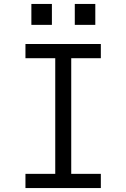

<svg xmlns="http://www.w3.org/2000/svg" viewBox="-20 -953 640 973"><path d="M109 0V-72H260V-658H109V-730H491V-658H341V-72H491V0ZM139 -933H243V-827H139ZM359 -933H463V-827H359Z"/></svg>

Font: Tiny Light
Style: Regular
Weight: 300
Monospace: yes
Designer: Philipp Nurullin, Konstantin Bulenkov
Foundry: JetBrains
Version: Version 2.251; ttfautohint (v1.8.4.7-5d5b)